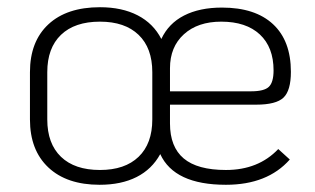

<svg xmlns="http://www.w3.org/2000/svg" viewBox="-20 -501 874 532"><path d="M63 -170V-301Q63 -386 114 -433.5Q165 -481 257 -481Q318 -481 361.5 -458.5Q405 -436 427 -393Q447 -436 490 -458Q533 -480 595 -480Q687 -480 736.5 -434Q786 -388 786 -302Q786 -250 765.5 -230.5Q745 -211 690 -211H451V-159Q451 -94 489 -62Q527 -30 606 -30Q696 -30 751 -88L783 -59Q721 11 606 11Q463 11 424 -74Q401 -32 358.5 -10.5Q316 11 256 11Q165 11 114 -37Q63 -85 63 -170ZM402 -170V-301Q402 -368 364 -404.5Q326 -441 257 -441Q187 -441 149 -404.5Q111 -368 111 -301V-170Q111 -103 149 -66.5Q187 -30 257 -30Q326 -30 364 -66.5Q402 -103 402 -170ZM676 -248Q712 -248 725 -260.5Q738 -273 738 -306Q738 -370 700 -405.5Q662 -441 593 -441Q528 -441 489.5 -406Q451 -371 451 -312V-248Z"/></svg>

Font: KoHo Light
Style: Regular
Weight: 300
Version: Version 1.000; ttfautohint (v1.6)